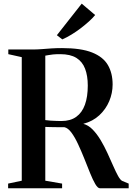

<svg xmlns="http://www.w3.org/2000/svg" viewBox="-20 -1008 709 1028"><path d="M23.5 0V-25L96.5 -40.5V-702L24.5 -718V-743H152Q179 -743 204 -745Q229 -747 255.2 -748.8Q281.5 -750.5 312 -750.5Q414 -750.5 473 -727Q532 -703.5 557.5 -660Q583 -616.5 583 -555.5Q583 -509.5 564.8 -466.2Q546.5 -423 511.8 -390.8Q477 -358.5 426 -345Q453 -338 476 -314.5Q499 -291 518.8 -258Q538.5 -225 555 -189Q571.5 -153 585.8 -120.5Q600 -88 612 -66.2Q624 -44.5 634 -39.5L669 -25V0H515Q503.5 0 490.2 -22.5Q477 -45 462.5 -81Q448 -117 431.8 -157.8Q415.5 -198.5 398.2 -235.8Q381 -273 362.5 -298Q344 -323 324.5 -327Q314 -327 299.8 -327Q285.5 -327 270.8 -327.2Q256 -327.5 243.2 -327.8Q230.5 -328 222.5 -328.5V-40.5L312.5 -25V0ZM309 -360Q357 -360 388.2 -382.5Q419.5 -405 434.8 -447.5Q450 -490 450 -549.5Q450 -602.5 435.5 -640.2Q421 -678 388.8 -698Q356.5 -718 302.5 -718Q279 -718 264 -716.5Q249 -715 239.5 -713Q230 -711 222.5 -710V-365Q235 -363 251.5 -362Q268 -361 283.5 -360.5Q299 -360 309 -360ZM313 -797.5 284.5 -819.5 417.5 -988.5 489.5 -927.5Q476.5 -911.5 456 -893Q435.5 -874.5 411.5 -856.2Q387.5 -838 362.5 -822.8Q337.5 -807.5 314.5 -797.5Z"/></svg>

Font: Merriweather 120pt SemiBold
Style: Regular
Weight: 600
Version: Version 2.100